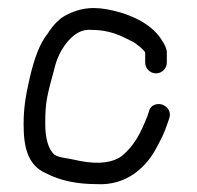

<svg xmlns="http://www.w3.org/2000/svg" viewBox="-20 -483 501 488"><path d="M404 -324V-349C404 -358.9 399.2 -369.1 391.2 -381C368.3 -418.7 319.9 -444.1 268.1 -456C222.5 -466.6 187 -465.7 144.5 -442.7C116.8 -427.1 100.2 -394.5 99.3 -395.1C81.6 -372.4 67.8 -336.9 56.3 -288.1C48.8 -253.6 40 -218.9 40 -168C40 -111 49.1 -63 97.9 -42.1C132.7 -24.2 174.7 -15.1 225.1 -15C302.3 -10.5 352.5 -58.6 378.3 -108.5C390 -130.9 396.3 -140.8 406.4 -171.2L410.4 -183C416.3 -200.7 403.3 -213.7 391.7 -217.3C380.5 -220.8 362.4 -217.7 358.4 -199.1L354.7 -188.1C337.9 -145.8 322.9 -114.4 289.5 -86.2C266.7 -70 232.3 -64.5 183.3 -73.9C175.7 -75.7 164.4 -78 148.5 -80.9C133.6 -82.9 124.1 -86.1 119.2 -89.4C102.5 -102.8 95 -132.2 95 -168C95 -226.8 99.3 -237.9 121.2 -319.7C126 -336.4 133.7 -352.4 144.5 -367.8C166.5 -398 188.4 -409.1 212.2 -407.1L212.7 -407H213.3C242.3 -407 269.6 -400.6 295.9 -387.6C301.3 -384.9 307.5 -381.9 314.5 -378.4C322.9 -375.5 349 -353.9 349 -349V-324C349 -309 361.5 -296.5 376.5 -296.5C391.6 -296.5 404 -309 404 -324Z"/></svg>

Font: MewTooHand
Style: BdCond
Weight: 400
Designer: Mew Too, Robert Jablonski
Version: Version 0.77